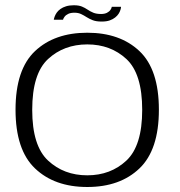

<svg xmlns="http://www.w3.org/2000/svg" viewBox="-20 -724 702 748"><path d="M320 4.5Q447.5 4.5 523.2 -67.8Q599 -140 599 -296.5Q599 -453.5 523.2 -525Q447.5 -596.5 320 -596.5Q192.5 -596.5 116.5 -525Q40.5 -453.5 40.5 -296.5Q40.5 -140 116.5 -67.8Q192.5 4.5 320 4.5ZM320 -41Q229 -41 167.2 -98.5Q105.5 -156 105.5 -296Q105.5 -437 167.2 -494Q229 -551 320 -551Q411 -551 472.5 -494Q534 -437 534 -296Q534 -156 472.5 -98.5Q411 -41 320 -41ZM376 -640Q395 -640 407.5 -644.5Q420 -649 428.5 -655.8Q437 -662.5 442 -670.2Q447 -678 449.2 -685.5Q451.5 -693 451.5 -697.5H415.5Q415 -692.5 410.5 -685.8Q406 -679 396.8 -674.2Q387.5 -669.5 374 -669.5Q355.5 -669.5 343.5 -674.5Q331.5 -679.5 321.2 -686.5Q311 -693.5 299 -698.5Q287 -703.5 267.5 -703.5Q250.5 -703.5 237.5 -699.5Q224.5 -695.5 215.5 -689Q206.5 -682.5 201.2 -675Q196 -667.5 193.2 -660.2Q190.5 -653 189.5 -647H225.5Q226.5 -652 231.5 -658.8Q236.5 -665.5 246 -670Q255.5 -674.5 270 -674.5Q285 -674.5 296 -669.2Q307 -664 317.5 -657.2Q328 -650.5 341.5 -645.2Q355 -640 376 -640Z"/></svg>

Font: Anybody SemiExpanded Light
Style: Regular
Weight: 300
Width: 6
Version: Version 1.113;gftools[0.9.25]